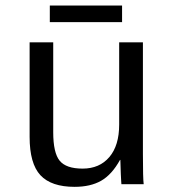

<svg xmlns="http://www.w3.org/2000/svg" viewBox="-20 -686 640 715"><path d="M178.2 -528.3V-193.4Q178.2 -117.2 202.1 -87.6Q226.1 -58.1 287.6 -58.1Q350.6 -58.1 387.2 -101.1Q423.8 -144 423.8 -222.2V-528.3H512.2V-112.8Q512.2 -20.5 515.1 0H432.1Q431.6 -2.4 431.2 -13.2Q430.7 -23.9 429.9 -37.8Q429.2 -51.8 428.2 -90.3H426.8Q396.5 -35.6 356.7 -12.9Q316.9 9.8 257.8 9.8Q170.9 9.8 130.6 -33.4Q90.3 -76.7 90.3 -176.3V-528.3ZM434.6 -603.5H165.5V-665.5H434.6Z"/></svg>

Font: Cousine
Style: Regular
Weight: 400
Monospace: yes
Designer: Steve Matteson
Foundry: Monotype Imaging Inc.
Version: Version 1.21